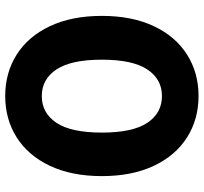

<svg xmlns="http://www.w3.org/2000/svg" viewBox="-42 -710 764 719"><g transform="rotate(90 339.5 -350.0)"><path d="M39 -350Q39 -463 77.5 -544.5Q116 -626 184 -669Q252 -712 339 -712Q426 -712 494 -669Q562 -626 600.5 -544.5Q639 -463 639 -350Q639 -237 600.5 -155.5Q562 -74 494 -31Q426 12 339 12Q252 12 184 -31Q116 -74 77.5 -155.5Q39 -237 39 -350ZM476 -350Q476 -465 439.5 -520Q403 -575 339 -575Q276 -575 239.5 -520Q203 -465 203 -350Q203 -235 239.5 -180Q276 -125 339 -125Q403 -125 439.5 -180Q476 -235 476 -350Z"/></g></svg>

Font: mBank
Style: Bold
Weight: 700
Designer: Julieta Ulanovsky
Foundry: Julieta Ulanovsky
Version: Version 7.200